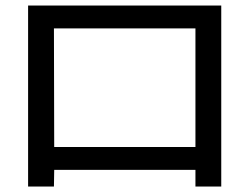

<svg xmlns="http://www.w3.org/2000/svg" viewBox="-20 -686 904 697"><path d="M82 -666H783.2V-8.8H689.5V-69.3H176.8L175.8 -8.8H82ZM689.5 -152.3V-583H175.8L176.8 -152.3Z"/></svg>

Font: Pretendard GOV Medium
Style: Regular
Weight: 500
Designer: Base glyphs from Inter by Rasmus Andersson; Hangeul glyphs from Noto Sans CJK(Source Han Sans) by Jang Soo-young and Kan
Foundry: Kil Hyung-jin
Version: Version 1.309